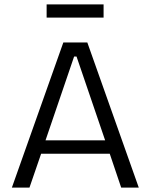

<svg xmlns="http://www.w3.org/2000/svg" viewBox="-20 -853 685 873"><path d="M34 0 268 -660H377L611 0H531L479 -154H167L114 0ZM317 -596 187 -215H458L328 -596ZM192 -773V-833H451V-773Z"/></svg>

Font: Bricolage Grotesque 10pt Light
Style: Regular
Weight: 300
Designer: Mathieu Triay
Foundry: Atelier Triay
Version: Version 1.000; ttfautohint (v1.8.4.7-5d5b);gftools[0.9.32]